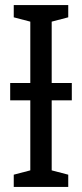

<svg xmlns="http://www.w3.org/2000/svg" viewBox="-20 -734 323 754"><path d="M248 -714V-666L183 -649V-408H262V-340H183V-65L248 -48V0H34V-48L99 -65V-340H20V-408H99V-649L34 -666V-714Z"/></svg>

Font: Noto Sans ExtraCondensed
Style: Regular
Weight: 400
Width: 2
Designer: Monotype Design Team
Foundry: Monotype Imaging Inc.
Version: Version 2.013